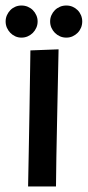

<svg xmlns="http://www.w3.org/2000/svg" viewBox="-29 -656 315 689"><path d="M266.1 -579.1Q266.1 -566.9 261.7 -556.4Q257.3 -545.9 249.5 -538.1Q241.7 -530.3 231.4 -525.6Q221.2 -521 209 -521Q196.8 -521 186.3 -525.6Q175.8 -530.3 168 -538.1Q160.2 -545.9 155.5 -556.4Q150.9 -566.9 150.9 -579.1Q150.9 -590.8 155.5 -601.3Q160.2 -611.8 168 -619.6Q175.8 -627.4 186.3 -631.8Q196.8 -636.2 209 -636.2Q221.2 -636.2 231.4 -631.8Q241.7 -627.4 249.5 -619.6Q257.3 -611.8 261.7 -601.3Q266.1 -590.8 266.1 -579.1ZM106 -579.1Q106 -566.9 101.3 -556.4Q96.7 -545.9 88.9 -538.1Q81.1 -530.3 70.6 -525.6Q60.1 -521 47.9 -521Q36.1 -521 25.9 -525.6Q15.6 -530.3 8.1 -538.1Q0.5 -545.9 -4.2 -556.4Q-8.8 -566.9 -8.8 -579.1Q-8.8 -590.8 -4.2 -601.3Q0.5 -611.8 8.1 -619.6Q15.6 -627.4 25.9 -631.8Q36.1 -636.2 47.9 -636.2Q60.1 -636.2 70.6 -631.8Q81.1 -627.4 88.9 -619.6Q96.7 -611.8 101.3 -601.3Q106 -590.8 106 -579.1ZM181.2 -479Q179.7 -409.2 178.5 -350.8Q177.2 -292.5 176.3 -244.6Q175.3 -196.8 174.6 -158.9Q173.8 -121.1 173.3 -92.8Q171.9 -25.4 171.9 13.2H71.8Q72.8 -39.6 74.2 -112.3Q75.2 -174.8 76.9 -265.1Q78.6 -355.5 80.1 -475.1Z"/></svg>

Font: McLaren
Style: Regular
Weight: 400
Designer: Astigmatic (AOETI)
Foundry: Astigmatic (AOETI)
Version: Version 1.000